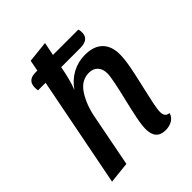

<svg xmlns="http://www.w3.org/2000/svg" viewBox="-208 -824 956 956"><g transform="rotate(-45 270.0 -346.0)"><path d="M469 -27Q463 -4 442.5 8Q422 20 395 20Q328 20 328 -55Q328 -82 337 -126.5Q346 -171 362 -238Q373 -283 381.5 -325Q390 -367 390 -385Q390 -417 373 -435Q356 -453 327 -453Q273 -453 239.5 -401.5Q206 -350 192 -278L138 0L25 12L139 -570H86Q84 -578 84 -594Q86 -642 140 -642H153L164 -700L277 -712L263 -642H442Q445 -632 445 -618Q445 -570 382 -570H249Q234 -489 215 -443Q244 -485 285.5 -507.5Q327 -530 376 -530Q437 -530 469 -498.5Q501 -467 501 -409Q501 -375 492 -327Q483 -279 465 -203Q455 -160 447 -121.5Q439 -83 439 -65Q439 -48 445.5 -38.5Q452 -29 469 -27Z"/></g></svg>

Font: Sansita
Style: Italic
Weight: 400
Italic angle: -11°
Designer: Pablo Cosgaya
Foundry: Omnibus-Type
Version: Version 1.006